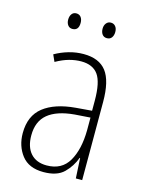

<svg xmlns="http://www.w3.org/2000/svg" viewBox="-110 -771 639 847"><g transform="rotate(15 210.0 -347.0)"><path d="M210 -539Q281 -539 314 -496Q347 -453 347 -357V0H318L313 -92H311Q296 -51 265 -20.5Q234 10 172 10Q105 10 72.5 -32Q40 -74 40 -133Q40 -212 91.5 -252.5Q143 -293 237 -301L310 -307V-353Q310 -437 285.5 -471Q261 -505 208 -505Q182 -505 154 -497.5Q126 -490 94 -472L80 -503Q110 -520 143 -529.5Q176 -539 210 -539ZM240 -271Q160 -264 119.5 -230.5Q79 -197 79 -133Q79 -80 105 -51Q131 -22 178 -22Q247 -22 278.5 -76Q310 -130 311 -218V-276ZM104 -668Q104 -684 111.5 -694Q119 -704 132 -704Q146 -704 153.5 -694Q161 -684 161 -668Q161 -633 132 -633Q119 -633 111.5 -643Q104 -653 104 -668ZM261 -669Q261 -684 269 -694Q277 -704 290 -704Q303 -704 311 -694.5Q319 -685 319 -669Q319 -653 311.5 -643Q304 -633 290 -633Q276 -633 268.5 -643Q261 -653 261 -669Z"/></g></svg>

Font: Noto Sans Lao Condensed ExtraLight
Style: Regular
Weight: 200
Width: 3
Designer: Monotype Design Team
Foundry: Monotype Imaging Inc.
Version: Version 2.003; ttfautohint (v1.8.4.7-5d5b)